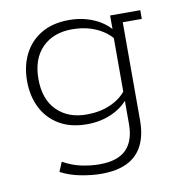

<svg xmlns="http://www.w3.org/2000/svg" viewBox="-70 -469 673 715"><g transform="rotate(-10 266.5 -111.5)"><path d="M258 181Q221 181 179.5 173Q138 165 104 147L119 111Q153 130 188 137.5Q223 145 257 145Q325 145 357.5 112.5Q390 80 390 16V-76L401 -85Q376 -50 332.5 -30Q289 -10 237 -10Q175 -10 132 -35.5Q89 -61 66.5 -105.5Q44 -150 44 -207Q44 -264 66.5 -308.5Q89 -353 132 -378.5Q175 -404 237 -404Q289 -404 332.5 -384.5Q376 -365 401 -330L391 -332V-394H505V-361H433V10Q433 66 413.5 104.5Q394 143 355 162Q316 181 258 181ZM242 -46Q291 -46 330.5 -63Q370 -80 394 -111L390 -89V-322L394 -304Q370 -334 330.5 -351Q291 -368 242 -368Q171 -368 129 -325.5Q87 -283 87 -207Q87 -131 129 -88.5Q171 -46 242 -46Z"/></g></svg>

Font: Rokkitt ExtraLight
Style: Regular
Weight: 250
Version: Version 3.103